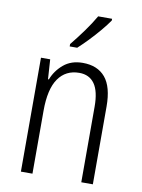

<svg xmlns="http://www.w3.org/2000/svg" viewBox="-86 -824 653 883"><g transform="rotate(10 240.5 -382.5)"><path d="M268 -542Q337 -542 373.5 -498.5Q410 -455 410 -363V0H356V-353Q356 -425 331.5 -459.5Q307 -494 260 -494Q197 -494 162.5 -444.5Q128 -395 128 -294V0H74V-532H117L123 -440H127Q143 -482 178.5 -512Q214 -542 268 -542ZM365 -757Q350 -735 326.5 -707Q303 -679 277 -652Q251 -625 230 -606H195V-617Q225 -654 252.5 -692Q280 -730 300 -765H365Z"/></g></svg>

Font: Noto Sans Sinhala Condensed Light
Style: Regular
Weight: 300
Width: 3
Designer: Jelle Bosma - Monotype Design Team
Foundry: Monotype Imaging Inc.
Version: Version 2.006; ttfautohint (v1.8.4.7-5d5b)